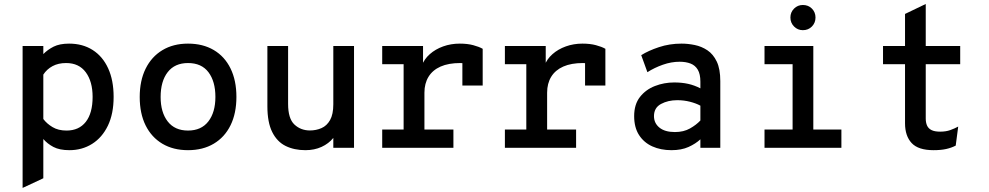

<svg xmlns="http://www.w3.org/2000/svg" viewBox="-20 -742 4968 964"><path d="M93.5 201.5V-511H197.5V-470.5Q219 -492.5 249.2 -507.8Q279.5 -523 327 -523Q395 -523 445.2 -491Q495.5 -459 523 -399Q550.5 -339 550.5 -255.5Q550.5 -171 521.8 -111.2Q493 -51.5 442.8 -19.8Q392.5 12 328.5 12Q279 12 248.2 -4.2Q217.5 -20.5 197.5 -44V153ZM314 -86.5Q376.5 -86.5 410.8 -130.2Q445 -174 445 -255.5Q445 -332.5 410.8 -379Q376.5 -425.5 312 -425.5Q272.5 -425.5 243.8 -410Q215 -394.5 197.5 -367.5V-144.5Q215 -121 243.8 -103.8Q272.5 -86.5 314 -86.5Z M924 12Q850 12 795.5 -20.2Q741 -52.5 711.2 -112.2Q681.5 -172 681.5 -255Q681.5 -337 711.2 -397.2Q741 -457.5 795.5 -490.2Q850 -523 924 -523Q998.5 -523 1053.2 -490.8Q1108 -458.5 1137.5 -398.2Q1167 -338 1167 -255.5Q1167 -173 1137.5 -113Q1108 -53 1053.2 -20.5Q998.5 12 924 12ZM924 -86.5Q990.5 -86.5 1026 -132.2Q1061.5 -178 1061.5 -255.5Q1061.5 -333 1026.8 -379.2Q992 -425.5 924 -425.5Q857.5 -425.5 822 -379.8Q786.5 -334 786.5 -255Q786.5 -178 822 -132.2Q857.5 -86.5 924 -86.5Z M1513.5 12Q1457 12 1414 -9.2Q1371 -30.5 1346.8 -79Q1322.5 -127.5 1322.5 -208.5V-511H1426.5V-220.5Q1426.5 -146.5 1458.2 -116.8Q1490 -87 1536 -87Q1567.5 -87 1594.2 -98.8Q1621 -110.5 1637.2 -139.2Q1653.5 -168 1653.5 -218.5V-511H1757.5V0H1653.5V-49.5Q1630.5 -21 1594.5 -4.5Q1558.5 12 1513.5 12Z M1899 0V-91.5H2006.5V-419.5H1899V-511H2104V-397.5L2098 -412.5Q2109.5 -445 2137.8 -470Q2166 -495 2205 -509Q2244 -523 2288.5 -523Q2327 -523 2356 -515.2Q2385 -507.5 2403.5 -497V-312.5H2301.5V-466.5L2342.5 -420Q2328.5 -423 2315.2 -424.2Q2302 -425.5 2291 -425.5Q2232 -425.5 2192 -407.8Q2152 -390 2131.5 -356.5Q2111 -323 2111 -276.5V-91.5H2256.5V0Z M2515 0V-91.5H2622.5V-419.5H2515V-511H2720V-397.5L2714 -412.5Q2725.5 -445 2753.8 -470Q2782 -495 2821 -509Q2860 -523 2904.5 -523Q2943 -523 2972 -515.2Q3001 -507.5 3019.5 -497V-312.5H2917.5V-466.5L2958.5 -420Q2944.5 -423 2931.2 -424.2Q2918 -425.5 2907 -425.5Q2848 -425.5 2808 -407.8Q2768 -390 2747.5 -356.5Q2727 -323 2727 -276.5V-91.5H2872.5V0Z M3351 12Q3297.5 12 3255.2 -7Q3213 -26 3188.5 -64Q3164 -102 3164 -159Q3164 -218 3193.2 -255.2Q3222.5 -292.5 3268.5 -310.2Q3314.5 -328 3365 -328Q3403.5 -328 3435 -321Q3466.5 -314 3496.5 -298.5V-332Q3496.5 -370 3483.5 -392Q3470.5 -414 3447 -423Q3423.5 -432 3392.5 -432Q3350.5 -432 3308 -417Q3265.5 -402 3230.5 -379.5L3199.5 -465Q3235 -487.5 3288.2 -505.2Q3341.5 -523 3402 -523Q3434 -523 3468.2 -516Q3502.5 -509 3531.8 -489.5Q3561 -470 3578.8 -432.8Q3596.5 -395.5 3596.5 -335V0H3496.5V-42.5Q3473 -20.5 3437.2 -4.2Q3401.5 12 3351 12ZM3368.5 -79Q3412.5 -79 3444.2 -97Q3476 -115 3496.5 -137V-211.5Q3474.5 -223.5 3444 -231.2Q3413.5 -239 3380.5 -239Q3334 -239 3298.8 -220Q3263.5 -201 3263.5 -159Q3263.5 -123.5 3291 -101.2Q3318.5 -79 3368.5 -79Z M3959.5 -5V-511H4063.5V-5ZM3818.5 0V-91.5H4204.5V0ZM3818.5 -419.5V-511H4024.5V-419.5ZM4011 -590.5Q3985 -590.5 3966.8 -609Q3948.5 -627.5 3948.5 -654Q3948.5 -680.5 3966.8 -698.8Q3985 -717 4011 -717Q4038.5 -717 4056.5 -698.8Q4074.5 -680.5 4074.5 -654Q4074.5 -627.5 4056.5 -609Q4038.5 -590.5 4011 -590.5Z M4667 12Q4590.5 12 4557.2 -23.8Q4524 -59.5 4524 -123V-419.5H4413.5V-511H4524V-672L4628 -722V-511H4801V-419.5H4628V-147Q4628 -126.5 4634.5 -111.8Q4641 -97 4656.8 -89Q4672.5 -81 4700.5 -81Q4729.5 -81 4751 -88.8Q4772.5 -96.5 4791 -106.5L4778.5 -11Q4757.5 0 4731 6Q4704.5 12 4667 12Z"/></svg>

Font: Overpass Mono Light SemiBold
Style: Regular
Weight: 600
Monospace: yes
Version: Version 4.000